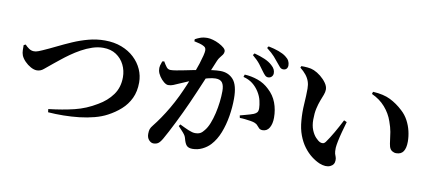

<svg xmlns="http://www.w3.org/2000/svg" viewBox="-73 -1073 3147 1395"><g transform="rotate(10 1500.0 -376.0)"><path d="M70.2 -503Q80.9 -490.3 98.8 -477.7Q116.7 -465.2 136.5 -465.2Q143.9 -465.2 151.6 -466.4Q159.3 -467.7 170.7 -472.1Q182.2 -476.4 198.3 -483.6Q242.7 -503.1 293.1 -528Q343.6 -552.9 398.6 -576.9Q453.6 -600.8 512.3 -616.5Q571.1 -632.2 632.4 -632.2Q701.1 -632.2 756 -611.1Q810.9 -590.1 849.7 -553.5Q888.5 -517 909.1 -470.9Q929.6 -424.8 929.6 -374.7Q929.6 -307.8 905.6 -257.4Q881.6 -207.1 840.5 -170.3Q799.5 -133.5 747.9 -106.3Q707.7 -84.6 655.7 -70.9Q603.8 -57.2 546.3 -50.6Q488.7 -44.1 429.9 -43.3Q371.2 -42.5 315.6 -46.7L312.8 -69.8Q417.4 -81.9 501.7 -102.4Q586.1 -122.9 663.2 -169.8Q728.2 -207.1 767.5 -261.5Q806.9 -315.8 806.9 -391.3Q806.9 -440.1 786.1 -482.5Q765.3 -525 725.8 -551.2Q686.2 -577.5 629.5 -577.5Q590.1 -577.5 549.6 -564Q509.1 -550.5 470.5 -529.1Q431.9 -507.7 398.1 -483.7Q364.2 -459.7 337.6 -438.1Q311.1 -416.4 294.1 -403.2Q253.5 -370.8 231.4 -351.6Q209.2 -332.3 181.2 -332.3Q160.9 -332.3 136.4 -345.6Q111.9 -359 92.1 -379.5Q72.3 -399.9 63.6 -420.6Q56.6 -439.4 56.4 -459.4Q56.3 -479.4 56 -496.4Z M1799.4 -611.8Q1785.5 -632.3 1765 -658.5Q1744.5 -684.8 1708.8 -714.3L1718.7 -728.2Q1760.8 -717 1795.2 -702.4Q1829.6 -687.8 1852.4 -666.5Q1868.8 -652.1 1875.1 -638.5Q1881.4 -624.8 1881.4 -610.6Q1881.4 -595.2 1871.3 -584.6Q1861.2 -574 1845.2 -574Q1832.4 -574 1822.1 -584.1Q1811.7 -594.3 1799.4 -611.8ZM1893.3 -691.1Q1879.6 -708.9 1860.3 -730.7Q1841 -752.6 1801.7 -783.1L1810.6 -796.3Q1853.5 -787.6 1887 -775.4Q1920.6 -763.1 1941.2 -747.4Q1960.5 -733.3 1968.4 -718Q1976.3 -702.6 1976.3 -685.4Q1976.3 -669.3 1967.7 -659.8Q1959 -650.3 1943.2 -650.3Q1928.8 -650.3 1918.4 -661.3Q1908.1 -672.3 1893.3 -691.1ZM1277.3 -126.4Q1315.4 -107.4 1344.3 -95.2Q1373.3 -83 1393 -83Q1417.4 -83 1432 -91.3Q1446.5 -99.5 1460.2 -117.9Q1478.5 -139.6 1492.5 -174.9Q1506.6 -210.3 1516.4 -252.4Q1526.1 -294.5 1531.2 -337.5Q1536.2 -380.5 1536.2 -418.2Q1536.2 -458.5 1522 -479.1Q1507.9 -499.8 1472.6 -499.8Q1450.5 -499.8 1417.7 -491.5Q1384.9 -483.2 1348.4 -470.2Q1311.9 -457.3 1277.8 -443.3Q1243.6 -429.3 1219.3 -418.2Q1194.3 -407.4 1177.4 -400.1Q1160.6 -392.8 1140 -392.8Q1125.8 -392.8 1107.6 -407.4Q1089.5 -422.1 1075.2 -443.4Q1060.9 -464.6 1056.9 -485.2Q1053.5 -505.6 1057.9 -522.4Q1062.4 -539.1 1068.3 -554.3L1082.3 -557.5Q1096.3 -533.4 1107.8 -518.5Q1119.4 -503.6 1138.4 -503.6Q1154.4 -503.6 1179.8 -508Q1205.2 -512.4 1237.3 -518.8Q1269.4 -525.2 1305.2 -532.5Q1341 -539.7 1377.2 -545.7Q1401.6 -550.7 1436.4 -555.1Q1471.1 -559.5 1496.4 -559.5Q1556.2 -559.5 1592.5 -518.7Q1628.8 -477.9 1628.8 -378.2Q1628.8 -314.8 1617.9 -248.6Q1607 -182.5 1584.3 -124.3Q1561.7 -66.2 1524.4 -25.8Q1500.5 0 1466.4 16.5Q1432.3 33.1 1394.3 33.1Q1365.5 33.1 1351.5 19Q1337.6 4.9 1328.3 -32.3Q1325.8 -42.2 1321.2 -50.8Q1316.7 -59.4 1304.8 -73.3Q1292.8 -87.1 1268.2 -113.1ZM1272.8 -739.1V-754.3Q1288.2 -763.2 1310.2 -771.4Q1332.2 -779.6 1363.5 -779.6Q1380.5 -779.6 1403.9 -773.1Q1427.4 -766.7 1449.7 -755.2Q1472.1 -743.8 1487.1 -730.8Q1502.1 -717.8 1502.1 -704.7Q1502.1 -691 1494.3 -679.9Q1486.5 -668.7 1476.5 -656.9Q1466.5 -645 1459.3 -628.1Q1449.8 -605.1 1433.2 -565Q1416.5 -525 1396.3 -476.9Q1376.2 -428.8 1355.5 -380.9Q1334.9 -332.9 1317.7 -294.5Q1300.8 -256.7 1281.2 -215.4Q1261.5 -174.1 1241.7 -134.2Q1221.9 -94.2 1204.1 -60.7Q1186.4 -27.3 1173.1 -4Q1156.8 24.3 1142.7 33.8Q1128.6 43.4 1108.2 43.4Q1090.3 43.4 1074.7 26.5Q1059.2 9.6 1059.2 -18.7Q1059.2 -40.8 1063.7 -53.8Q1068.1 -66.8 1082 -83.7Q1106.6 -114.4 1132.4 -152.1Q1158.2 -189.8 1184.3 -234.3Q1210.4 -278.9 1234.6 -328.8Q1255.8 -373.5 1275.1 -419.2Q1294.4 -464.8 1310.5 -507.6Q1326.6 -550.4 1338 -586.2Q1349.4 -622.1 1355.8 -648.1Q1362.1 -674.1 1362.1 -685.6Q1362.1 -695.8 1358.9 -703.4Q1355.7 -710.9 1346.9 -715.7Q1334.4 -723.6 1313.9 -729.4Q1293.4 -735.2 1272.8 -739.1ZM1669.1 -546.3 1675.1 -564.3Q1724.3 -562.1 1772.6 -545.2Q1820.9 -528.3 1858.1 -492.4Q1900.5 -454 1919.8 -402.5Q1939.1 -351 1939.1 -292.5Q1939.1 -247.8 1922.5 -218.8Q1905.9 -189.7 1873.3 -188.9Q1855.9 -188.9 1846.7 -197.3Q1837.6 -205.6 1829 -216.4Q1820.5 -227.2 1803.6 -233.3Q1792.8 -237.2 1773.5 -240.3Q1754.1 -243.4 1733.3 -245.7Q1712.4 -248.1 1694.7 -248L1690.9 -266Q1712.3 -271.9 1730.6 -276.7Q1749 -281.4 1763.8 -286Q1778.7 -290.5 1789.7 -294.8Q1806.5 -302 1813.9 -311.9Q1821.2 -321.9 1820.7 -342.4Q1820.4 -364.3 1813.1 -396.7Q1805.8 -429.1 1785.7 -460.8Q1765.9 -492 1737.8 -514Q1709.7 -535.9 1669.1 -546.3Z M2142.1 -543.5Q2142.1 -572.7 2133.8 -596.4Q2125.6 -620.1 2108.4 -641.7Q2091.1 -663.4 2064.5 -684.5L2069.7 -696.4Q2089.6 -696.8 2115.9 -694.6Q2142.3 -692.5 2164.2 -683.1Q2189.4 -672.4 2214.9 -652Q2240.3 -631.5 2257.5 -607.1Q2274.6 -582.8 2274.6 -559.2Q2274.6 -541 2266.6 -520.1Q2258.6 -499.2 2248.3 -472.8Q2238.1 -446.3 2230.1 -411.2Q2222.1 -376.1 2222.1 -328.7Q2222.1 -285.4 2234.8 -253.6Q2247.6 -221.7 2265.9 -202Q2284.2 -182.3 2299.9 -175.1Q2310.9 -170.6 2321.1 -172.1Q2331.3 -173.6 2339.5 -184.3Q2364.7 -219.3 2391.5 -265.8Q2418.3 -312.3 2443.8 -362.4L2464.8 -353.1Q2453.5 -315.1 2443.1 -276.1Q2432.6 -237 2426.2 -205.3Q2419.8 -173.7 2418.7 -155.7Q2417.8 -125.8 2421.6 -112.4Q2425.5 -98.9 2429.3 -90.5Q2433.2 -82 2433.2 -65.7Q2433.2 -31.8 2401.8 -17.8Q2370.4 -3.9 2322.8 -22.6Q2292.3 -35.6 2261.8 -59.1Q2231.3 -82.6 2205 -117.7Q2178.6 -152.8 2160.8 -200.3Q2142.9 -247.7 2138.5 -307.7Q2133.4 -367 2137.7 -429.5Q2142.1 -491.9 2142.1 -543.5ZM2610 -586.3 2614.9 -603.1Q2693.8 -598.8 2744.2 -573.6Q2794.6 -548.5 2838.5 -507.5Q2869.4 -479.7 2888.8 -443.3Q2908.2 -406.9 2917.4 -367.6Q2926.7 -328.3 2926.7 -289.7Q2926.7 -242.9 2910.2 -217.8Q2893.7 -192.8 2857.4 -192.8Q2841.5 -192.8 2827 -201.8Q2812.5 -210.8 2806.1 -231.1Q2800.4 -252.4 2797.7 -278.7Q2795 -305 2789.3 -338Q2783.6 -371.1 2768.4 -412.9Q2749.6 -468.2 2709.7 -513.8Q2669.9 -559.4 2610 -586.3Z"/></g></svg>

Font: Early Summer Mincho VF
Style: Regular
Weight: 250
Designer: GuiWonder
Version: Version 1.002